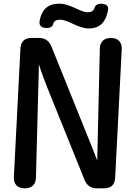

<svg xmlns="http://www.w3.org/2000/svg" viewBox="-20 -994 734 1052"><path d="M177 -21 190 -520C191 -550 193 -597 193 -642C207 -597 226 -546 238 -517L443 -9C456 23 478 38 512 38H550C588 38 609 19 611 -20L647 -724C649 -763 627 -786 588 -786H587C549 -786 528 -765 527 -727L514 -171C513 -153 513 -134 513 -114C505 -135 497 -156 490 -173L262 -739C249 -771 227 -786 193 -786H153C115 -786 94 -767 92 -728L56 -24C54 15 76 38 115 38H116C154 38 176 17 177 -21ZM229 -841C254 -839 268 -847 271 -862C275 -876 284 -886 310 -886C354 -886 408 -838 466 -838C513 -838 558 -858 572 -940C576 -959 564 -971 541 -973C517 -975 502 -967 498 -951C492 -932 478 -927 459 -927C419 -927 366 -974 305 -974C251 -974 209 -950 197 -878C193 -856 205 -843 229 -841Z"/></svg>

Font: 寒蝉团圆体 Round
Style: Regular
Weight: 500
Designer: 寒蝉字型
Version: Version 2.700;Glyphs 3.1.1 (3135)